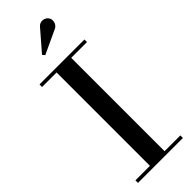

<svg xmlns="http://www.w3.org/2000/svg" viewBox="-317 -1008 1034 1034"><g transform="rotate(-45 199.5 -491.5)"><path d="M28.5 0V-19.5H139V-730.5H28.5V-750H370.5V-730.5H250.5V-19.5H370.5V0ZM162 -839.5 150.5 -853 247.5 -965Q258.5 -979 272.5 -981.8Q286.5 -984.5 298.8 -979Q311 -973.5 317 -963.5Q323.5 -953.5 322.8 -940.5Q322 -927.5 314.8 -917Q307.5 -906.5 295 -901.5Z"/></g></svg>

Font: Bodoni Moda 11pt Medium
Style: Regular
Weight: 500
Designer: Owen Earl
Foundry: indestructible type
Version: Version 2.004